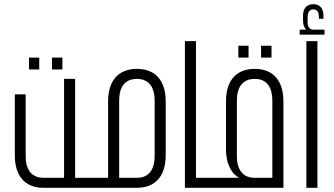

<svg xmlns="http://www.w3.org/2000/svg" viewBox="-20 -900 1599 920"><path d="M119 -624V-567H168V-624ZM229 -624V-567H279V-624ZM432 -44C432 -47 430 -48 427 -48H340V-522H287V-48H189C129 -48 103 -90 103 -152V-448H51V-155C51 -64 94 0 189 0H427C430 0 432 -2 432 -5Z M636 -570C542 -570 498 -507 498 -415V-48H425C423 -48 422 -47 422 -45V-3C422 -1 423 0 425 0H636C730 0 774 -64 774 -155V-415C774 -507 730 -570 636 -570ZM551 -48V-418C551 -480 576 -522 636 -522C695 -522 721 -480 721 -418V-152C721 -90 695 -48 636 -48Z M1010 -44C1010 -47 1008 -48 1005 -48H919V-703H866V0H1005C1008 0 1010 -2 1010 -5Z M1122 -681V-624H1171V-681ZM1231 -681V-624H1281V-681ZM1003 -48C1001 -48 1000 -47 1000 -45V-3C1000 -1 1001 0 1003 0H1338V-415C1338 -507 1294 -570 1201 -570C1106 -570 1063 -507 1063 -415V-184C1063 -123 1083 -72 1126 -48ZM1285 -48H1201C1141 -48 1115 -90 1115 -152V-418C1115 -480 1141 -522 1201 -522C1260 -522 1285 -480 1285 -418Z M1481 -880C1447 -880 1432 -857 1432 -824V-802C1432 -783 1437 -768 1447 -758H1416V-734H1535V-758H1481C1462 -758 1454 -773 1454 -795C1454 -814 1454 -817 1454 -817C1454 -841 1463 -855 1481 -855C1500 -855 1508 -841 1508 -819V-810H1530V-824C1530 -857 1515 -880 1481 -880ZM1448 -703V0H1501V-703Z"/></svg>

Font: Modon Arabic
Style: Regular
Weight: 400
Designer: Ahmedzaza
Foundry: Ahmedzaza
Version: Version 2.010